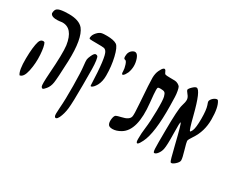

<svg xmlns="http://www.w3.org/2000/svg" viewBox="-96 -1030 1433 1202"><g transform="rotate(30 620.5 -429.0)"><path d="M118 -731Q192 -731 222 -695Q267 -638 261 -473Q256 -346 251 -314Q246 -282 229 -262Q216 -246 209.5 -244Q203 -242 197 -252Q191 -262 197 -349Q208 -497 201 -553Q184 -668 106 -665Q32 -653 23 -682Q23 -707 35.5 -717Q48 -727 87 -730Q98 -731 118 -731ZM63 -504Q68 -504 73 -501Q85 -480 89 -420Q93 -360 81 -303.5Q69 -247 41 -244Q22 -270 23 -355.5Q24 -441 37 -482Q45 -504 63 -504Z M390 -732Q442 -732 464 -717Q483 -703 497.5 -642Q512 -581 512 -513Q512 -471 496 -441Q480 -413 466 -408Q459 -406 459 -413Q452 -615 430 -644Q422 -655 412 -657Q402 -659 361 -659Q317 -659 310 -660.5Q303 -662 305 -673Q307 -691 323.5 -709Q340 -727 357 -730Q367 -732 390 -732ZM389 -597Q398 -597 402.5 -592Q407 -587 410.5 -563.5Q414 -540 414.5 -503Q415 -466 415 -391Q415 -261 410 -219Q405 -177 390 -145Q382 -129 374 -126Q366 -123 361 -134Q357 -143 361 -194Q366 -254 365 -354.5Q364 -455 359 -495Q355 -528 356 -539.5Q357 -551 366 -570Q378 -597 389 -597Z M593 -572Q590 -575 590 -592Q590 -609 582 -634Q574 -659 564 -659Q554 -659 554 -678Q554 -714 581 -729Q609 -744 624 -701Q641 -651 623 -602Q618 -591 612 -582Q599 -564 593 -572Z M883 -270Q883 -314 888 -349Q895 -403 896 -480.5Q897 -558 891 -581Q886 -601 878 -607Q870 -613 849 -613Q833 -613 830 -610Q827 -607 827 -592Q827 -570 834 -505Q855 -312 771 -262Q741 -244 713 -243.5Q685 -243 679 -260Q673 -275 676.5 -298Q680 -321 690 -326Q698 -330 724 -336Q776 -347 782 -374Q786 -388 780 -467Q769 -616 769.5 -647.5Q770 -679 781 -702Q802 -746 816 -728Q819 -724 821 -718Q825 -707 831.5 -704.5Q838 -702 866 -702Q889 -702 900.5 -701.5Q912 -701 923.5 -694.5Q935 -688 939 -681.5Q943 -675 947 -654Q951 -633 951.5 -612.5Q952 -592 953 -550Q956 -354 918 -278Q893 -227 885 -251Q883 -257 883 -270Z M1133 -245Q1127 -249 1103 -349Q1068 -493 1062 -493Q1057 -493 1059 -413Q1061 -326 1055 -298Q1051 -278 1038.5 -261Q1026 -244 1014 -244Q1007 -244 1005.5 -271.5Q1004 -299 1005 -404Q1006 -555 1016 -588Q1026 -619 1025 -635.5Q1024 -652 1011 -667Q996 -686 996 -690Q996 -699 1013 -715.5Q1030 -732 1040 -732Q1069 -732 1110 -570Q1134 -475 1141 -474Q1145 -473 1151 -486Q1152 -488 1153 -490Q1163 -513 1163 -577Q1163 -641 1153 -670Q1146 -688 1146 -694Q1146 -700 1152 -709Q1162 -723 1176.5 -729.5Q1191 -736 1196 -728Q1220 -692 1220 -604Q1220 -518 1175 -452Q1155 -423 1155 -413Q1155 -404 1170 -353Q1184 -306 1184 -289Q1184 -275 1163.5 -257Q1143 -239 1133 -245Z"/></g></svg>

Font: Amit
Style: Regular
Weight: 400
Version: Version 1.1